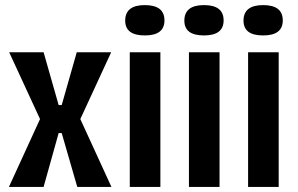

<svg xmlns="http://www.w3.org/2000/svg" viewBox="-20 -733 1169 753"><path d="M15 0 137 -266 16 -528H151L210 -321H222L281 -528H416L295 -266L417 0H283L222 -211H210L151 0Z M489 0V-528H609V0ZM548 -594Q471 -594 471 -652Q471 -713 548 -713Q625 -713 625 -653Q625 -594 548 -594Z M721 0V-528H841V0ZM780 -594Q703 -594 703 -652Q703 -713 780 -713Q857 -713 857 -653Q857 -594 780 -594Z M953 0V-528H1073V0ZM1012 -594Q935 -594 935 -652Q935 -713 1012 -713Q1089 -713 1089 -653Q1089 -594 1012 -594Z"/></svg>

Font: Bricolage Grotesque 12pt Condensed SemiBold
Style: Regular
Weight: 600
Width: 3
Designer: Mathieu Triay
Foundry: Atelier Triay
Version: Version 1.001; ttfautohint (v1.8.4.7-5d5b);gftools[0.9.33.de